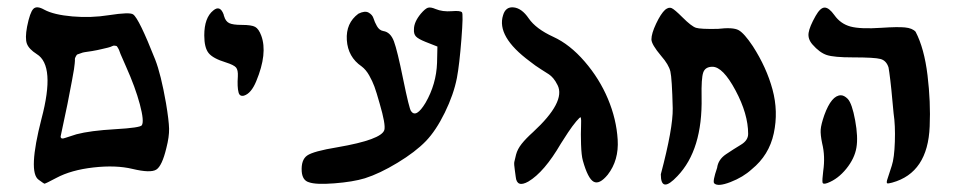

<svg xmlns="http://www.w3.org/2000/svg" viewBox="-20 -753 2645 532"><path d="M299 -395Q369 -399 373 -406Q380 -417 367.5 -464Q355 -511 329 -569Q324 -581 318.5 -593Q313 -605 311.5 -610Q310 -615 307 -620Q304 -625 303 -625.5Q302 -626 298 -626.5Q294 -627 290.5 -625Q287 -623 279 -621Q271 -619 262 -617Q250 -614 235 -611.5Q220 -609 215 -608.5Q210 -608 202.5 -605Q195 -602 194 -602Q193 -602 190 -596.5Q187 -591 187.5 -589Q188 -587 187 -577Q186 -567 185 -561Q183 -547 167 -465Q148 -375 148 -375Q148 -366 161 -371Q185 -379 192 -381Q230 -391 299 -395ZM87 -255Q57 -276 95 -424Q134 -571 82 -603Q60 -617 54.5 -632Q49 -647 55 -679Q63 -719 72.5 -728.5Q82 -738 103 -726Q129 -712 180.5 -707.5Q232 -703 282 -711Q340 -720 349 -713Q365 -702 410 -588Q426 -547 440 -467Q448 -419 448.5 -396.5Q449 -374 441 -343Q429 -293 413 -283Q397 -273 347 -285Q301 -296 239 -289Q177 -282 136 -260Q106 -244 103 -244Q102 -244 87 -255Z M641 -497Q637 -512 639 -541Q640 -559 634 -566Q628 -573 606 -580Q570 -591 558 -606Q546 -621 546 -655Q546 -704 571 -724Q590 -740 600 -712Q600 -710 601 -708Q605 -694 615 -689Q625 -684 650 -684Q677 -684 687 -678.5Q697 -673 704 -654Q722 -605 690 -528Q676 -494 656 -488Q644 -485 641 -497Z M836 -248Q818 -253 816 -278Q814 -310 831 -322Q848 -334 915 -345Q1037 -366 1045 -393Q1049 -408 1032 -466Q1023 -498 1017.5 -513Q1012 -528 1003 -544Q994 -560 982 -569Q944 -595 941 -642Q938 -689 973 -715Q991 -724 1001.5 -718Q1012 -712 1015 -702Q1018 -692 1024.5 -680.5Q1031 -669 1042 -667Q1062 -664 1071.5 -638.5Q1081 -613 1097 -534Q1114 -451 1119 -445Q1133 -425 1159 -468Q1189 -520 1191 -579L1192 -624L1159 -637Q1139 -645 1132.5 -652Q1126 -659 1127 -672Q1127 -692 1146 -715Q1158 -729 1165.5 -731.5Q1173 -734 1187 -728Q1206 -720 1232 -722Q1255 -724 1260 -719Q1264 -715 1258.5 -644.5Q1253 -574 1246 -537Q1237 -491 1212.5 -441Q1188 -391 1160 -362Q1131 -332 1081.5 -302Q1032 -272 991 -259Q958 -249 906.5 -245Q855 -241 836 -248Z M1409 -263Q1409 -265 1406.5 -281.5Q1404 -298 1405 -304Q1406 -310 1410 -325Q1414 -340 1425.5 -354.5Q1437 -369 1457 -387Q1548 -471 1525 -517Q1519 -529 1513 -536Q1507 -543 1501 -547Q1495 -551 1479 -561Q1463 -571 1448 -583Q1355 -652 1374 -711Q1381 -735 1403.5 -732.5Q1426 -730 1445 -702Q1465 -673 1513 -651Q1559 -630 1600 -582.5Q1641 -535 1664.5 -479Q1688 -423 1691.5 -366Q1695 -309 1664 -269Q1641 -241 1625 -249.5Q1609 -258 1595 -308Q1591 -322 1590 -353Q1589 -384 1590 -403Q1591 -422 1589 -428Q1587 -429 1576.5 -416.5Q1566 -404 1554 -386Q1542 -368 1534 -355Q1488 -276 1444 -250Q1412 -232 1409 -263Z M1811 -270Q1845 -398 1844 -453Q1842 -536 1837.5 -555Q1833 -574 1812 -598Q1785 -630 1785 -644Q1785 -660 1798 -687.5Q1811 -715 1823 -726Q1833 -734 1841 -730.5Q1849 -727 1871 -705Q1896 -680 1908.5 -676Q1921 -672 1969 -673Q2011 -678 2026.5 -669.5Q2042 -661 2066 -625Q2104 -566 2120.5 -505Q2137 -444 2124 -383.5Q2111 -323 2063 -284Q2039 -262 2004 -248.5Q1969 -235 1959 -245Q1954 -250 1967 -288Q1970 -311 1991.5 -325.5Q2013 -340 2033 -352Q2053 -364 2053 -382Q2053 -437 2018 -502.5Q1983 -568 1954 -568Q1934 -568 1928.5 -552Q1923 -536 1924 -484Q1927 -338 1857 -265Q1811 -216 1811 -270Z M2292 -711Q2309 -687 2336.5 -679.5Q2364 -672 2423 -676Q2467 -679 2487.5 -677Q2508 -675 2517 -665Q2541 -619 2550 -544.5Q2559 -470 2556 -403Q2551 -274 2452 -247Q2441 -244 2438.5 -245Q2436 -246 2438 -254Q2440 -261 2451 -294Q2458 -315 2459.5 -360.5Q2461 -406 2456 -439Q2455 -447 2452.5 -476Q2450 -505 2447 -530Q2444 -555 2442 -566Q2436 -585 2420 -589.5Q2404 -594 2343 -594Q2291 -594 2271 -600.5Q2251 -607 2231 -630Q2218 -645 2220.5 -662Q2223 -679 2240 -709Q2253 -732 2265 -732Q2277 -732 2292 -711ZM2310 -489Q2319 -489 2329 -479Q2341 -466 2349.5 -419.5Q2358 -373 2353 -344Q2348 -314 2325 -285.5Q2302 -257 2273 -246Q2260 -241 2259 -248Q2258 -254 2261 -279Q2267 -320 2258 -356Q2253 -380 2254 -394Q2255 -408 2264 -434Q2284 -489 2310 -489Z"/></svg>

Font: Noam
Style: Regular
Weight: 400
Version: Version 1.1